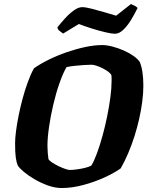

<svg xmlns="http://www.w3.org/2000/svg" viewBox="-20 -947 752 967"><path d="M291 0Q257 0 221 -13Q185 -26 153.5 -44.5Q122 -63 99.5 -82Q77 -101 70 -113Q63 -128 59.5 -153Q56 -178 56 -226Q56 -250 60.5 -285.5Q65 -321 73.5 -363.5Q82 -406 93.5 -449Q105 -492 119.5 -532Q134 -572 151 -603Q182 -625 224.5 -646Q267 -667 314.5 -683.5Q362 -700 408.5 -710Q455 -720 494 -720Q518 -720 546.5 -712.5Q575 -705 602.5 -693Q630 -681 652 -665.5Q674 -650 684 -635Q693 -613 697.5 -583Q702 -553 702 -515Q702 -478 696.5 -435.5Q691 -393 681 -348.5Q671 -304 657 -260Q643 -216 625.5 -175Q608 -134 588 -99Q556 -76 505.5 -53Q455 -30 398.5 -15Q342 0 291 0ZM331 -91Q343 -91 364 -93.5Q385 -96 406 -101Q427 -106 440 -113Q455 -138 469.5 -178Q484 -218 497 -265.5Q510 -313 520 -362.5Q530 -412 536 -457.5Q542 -503 542 -538Q542 -549 542 -556.5Q542 -564 541 -569Q537 -577 525 -586Q513 -595 497 -603Q481 -611 466 -616Q451 -621 441 -621Q426 -621 403 -619.5Q380 -618 356.5 -615.5Q333 -613 315 -609Q297 -578 279.5 -528Q262 -478 248.5 -420.5Q235 -363 227 -308Q219 -253 219 -212Q219 -195 220.5 -177.5Q222 -160 224 -146Q228 -138 242.5 -128.5Q257 -119 274.5 -110.5Q292 -102 308 -96.5Q324 -91 331 -91ZM559 -777Q543 -777 511 -784.5Q479 -792 442.5 -803.5Q406 -815 377 -826L298 -778Q291 -783 281 -790.5Q271 -798 269 -809Q287 -832 308.5 -855.5Q330 -879 352.5 -895Q375 -911 394 -911Q410 -911 440 -903.5Q470 -896 504 -886Q538 -876 565 -868L640 -927Q645 -923 655 -919.5Q665 -916 673 -907Q659 -878 640.5 -847.5Q622 -817 601 -797Q580 -777 559 -777Z"/></svg>

Font: Texturina 12pt Black
Style: Italic
Weight: 900
Italic angle: -11°
Designer: Guillermo Torres Carreño
Foundry: Omnibus-Type
Version: Version 1.002